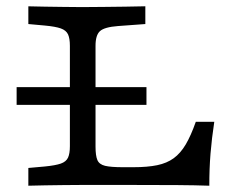

<svg xmlns="http://www.w3.org/2000/svg" viewBox="-20 -591 735 611"><path d="M32.9 -257.3V-313.7H446.1V-257.3ZM234.7 -2.4Q210.5 -2.4 181.4 -2Q152.3 -1.6 123.2 -1.2Q94.1 -0.8 70.2 0V-56.5L122.8 -61.2Q156.3 -64.5 173.4 -70.4Q190.5 -76.4 196.5 -89.4Q202.4 -102.3 202.4 -125.8V-369.4H284V-124.6Q284 -95.5 289.9 -81.7Q295.8 -67.8 314.4 -63.3Q333 -58.9 371 -58.9H404Q449.2 -58.9 480.2 -65.3Q511.1 -71.7 532.8 -87.5Q554.5 -103.3 571.1 -131.4Q587.6 -159.4 603.1 -203.4H661.9Q653.9 -150.9 649.9 -102Q646 -53.2 646.1 0Q601.9 -1.6 543.8 -2Q485.6 -2.4 409.2 -2.4H242.8ZM234.7 -568.5H243.6H248.8Q277.6 -568.5 311.1 -569Q344.6 -569.4 378.8 -569.8Q413 -570.2 442.5 -571V-514.5L355.5 -508.1Q312.5 -504.9 298.2 -492Q284 -479.2 284 -445.2V-369.4H202.4V-445.2Q202.4 -468.7 196.5 -481.6Q190.5 -494.5 173.4 -500.6Q156.3 -506.6 122.8 -509.7L70.2 -514.5V-570.9Q94.1 -570.2 123.2 -569.8Q152.3 -569.4 181.4 -569Q210.5 -568.5 234.7 -568.5Z"/></svg>

Font: Playfair 5pt SemiExpanded Light
Style: Regular
Weight: 300
Width: 6
Designer: Claus Eggers Sørensen
Foundry: Claus Eggers Sørensen
Version: Version 2.203